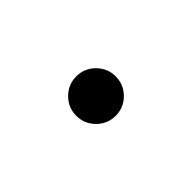

<svg xmlns="http://www.w3.org/2000/svg" viewBox="20 -861 961 961"><g transform="rotate(-45 500.0 -380.5)"><path d="M401.4 -281.2Q360.4 -322.3 360.4 -379.9Q360.4 -437.5 401.4 -478.5Q442.4 -519.5 500 -519.5Q557.6 -519.5 598.6 -478.5Q639.6 -437.5 639.6 -379.9Q639.6 -322.3 598.6 -281.2Q557.6 -240.2 500 -240.2Q442.4 -240.2 401.4 -281.2Z"/></g></svg>

Font: Gen Jyuu GothicX Heavy
Style: Bold
Weight: 900
Designer: [Source Han Sans]
Ryoko NISHIZUKA  (kana & ideographs); Paul D. Hunt (Latin, Greek & Cyrillic); Wenlong ZHANG  (bopomofo
Version: Version 1.002.20150607